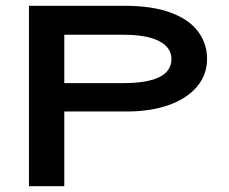

<svg xmlns="http://www.w3.org/2000/svg" viewBox="-20 -643 790 663"><path d="M80 0V-623H409Q507 -623 570.5 -599Q634 -575 664.5 -533.5Q695 -492 695 -440Q695 -385 660.5 -344Q626 -303 563.5 -280.5Q501 -258 417 -258H202V0ZM202 -356H405Q572 -356 572 -439Q572 -479 529.5 -501Q487 -523 406 -523H202Z"/></svg>

Font: Inconsolata ExtraExpanded
Style: Bold
Weight: 700
Width: 8
Monospace: yes
Designer: Raph Levien, Cyreal, Brenton Simpson
Foundry: Raph Levien, Cyreal, Google
Version: Version 3.100; ttfautohint (v1.8.4.7-5d5b)